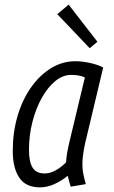

<svg xmlns="http://www.w3.org/2000/svg" viewBox="-20 -798 490 828"><path d="M152 10Q91 10 63 -32Q35 -74 35 -147Q35 -227 55.5 -297Q76 -367 113.5 -420.5Q151 -474 200 -504Q249 -534 306 -534Q332 -534 366 -527Q400 -520 425 -507L348 -184Q338 -139 336 -108Q334 -77 338.5 -52.5Q343 -28 350 -4L285 7Q281 -6 278 -16.5Q275 -27 272 -40Q247 -19 215.5 -4.5Q184 10 152 10ZM173 -50Q196 -50 219.5 -63Q243 -76 265 -98Q266 -133 283 -201L346 -464Q333 -470 318.5 -472.5Q304 -475 287 -475Q251 -475 218.5 -448.5Q186 -422 160.5 -376.5Q135 -331 120 -273Q105 -215 105 -152Q105 -100 120.5 -75Q136 -50 173 -50ZM367 -590 227 -737 276 -778 400 -618Z"/></svg>

Font: Ubuntu Sans Condensed
Style: Italic
Weight: 400
Width: 3
Italic angle: -13.5°
Designer: Dalton Maag Ltd
Foundry: Dalton Maag Ltd
Version: Version 1.006; ttfautohint (v1.8.4.7-5d5b)